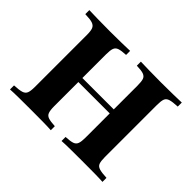

<svg xmlns="http://www.w3.org/2000/svg" viewBox="-123 -774 977 977"><g transform="rotate(45 365.0 -285.5)"><path d="M403.2 0V-29Q436.3 -30.6 451.6 -35.9Q466.9 -41.1 472.2 -55.6Q477.4 -70.2 477.4 -98.4V-472.6Q477.4 -501.6 472.6 -515.7Q467.7 -529.8 452 -535.5Q436.3 -541.1 403.2 -541.9V-571Q425.8 -570.2 464.1 -569.4Q502.4 -568.5 549.2 -568.5Q599.2 -568.5 637.5 -569.4Q675.8 -570.2 697.6 -571V-541.9Q662.1 -540.3 644.8 -535.1Q627.4 -529.8 622.2 -515.7Q616.9 -501.6 616.9 -472.6V-98.4Q616.9 -69.4 622.2 -55.2Q627.4 -41.1 644.8 -35.9Q662.1 -30.6 697.6 -29V0Q675.8 -1.6 637.5 -2Q599.2 -2.4 549.2 -2.4Q502.4 -2.4 464.1 -2Q425.8 -1.6 403.2 0ZM32.3 0V-29Q67.7 -30.6 84.7 -35.9Q101.6 -41.1 107.3 -55.2Q112.9 -69.4 112.9 -98.4V-472.6Q112.9 -501.6 107.3 -515.7Q101.6 -529.8 84.7 -535.5Q67.7 -541.1 32.3 -541.9V-571Q54.8 -570.2 94.4 -569.4Q133.9 -568.5 185.5 -568.5Q230.6 -568.5 267.7 -569.4Q304.8 -570.2 325.8 -571V-541.9Q293.5 -540.3 277.8 -535.1Q262.1 -529.8 256.9 -515.7Q251.6 -501.6 251.6 -472.6V-98.4Q251.6 -70.2 256.9 -55.6Q262.1 -41.1 277.8 -35.9Q293.5 -30.6 325.8 -29V0Q304 -1.6 266.5 -2Q229 -2.4 183.1 -2.4Q132.3 -2.4 93.5 -2Q54.8 -1.6 32.3 0ZM195.2 -272.6V-301.6H534.7V-272.6Z"/></g></svg>

Font: Playfair 5pt SemiExpanded Light ExtraBold
Style: Regular
Weight: 800
Version: Version 2.001;gftools[0.9.30]